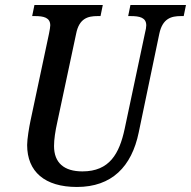

<svg xmlns="http://www.w3.org/2000/svg" viewBox="-20 -734 760 764"><path d="M286 10C425 10 504 -71 532 -207L614 -600C627 -661 662 -670 700 -670H711L720 -714H499L490 -670H500C536 -670 562 -664 562 -633C562 -626 560 -614 557 -603L476 -221C455 -123 416 -52 308 -52C235 -52 195 -86 195 -153C195 -180 200 -212 208 -248L283 -600C295 -661 330 -670 368 -670H380L389 -714H117L108 -670H119C154 -670 180 -664 180 -633C180 -626 178 -616 175 -600L101 -252C96 -228 88 -181 88 -157C88 -51 158 10 286 10Z"/></svg>

Font: Noto Serif Condensed Medium
Style: Italic
Weight: 500
Width: 3
Italic angle: -12°
Designer: Monotype Design Team
Foundry: Monotype Imaging Inc.
Version: Version 2.013